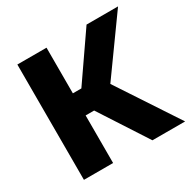

<svg xmlns="http://www.w3.org/2000/svg" viewBox="-154 -840 991 992"><g transform="rotate(-30 342.0 -344.0)"><path d="M71.4 0V-688H245.4V-415.7H296.1L484.2 -688H672.1L437.3 -361L675.1 0H480.1L296.1 -283.8H245.4V0Z"/></g></svg>

Font: Saira Thin
Style: Regular
Weight: 100
Designer: Hector Gatti with collaboration of the Omnibus-Type team
Foundry: Omnibus-Type
Version: Version 1.101